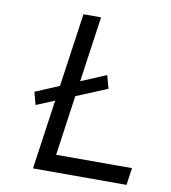

<svg xmlns="http://www.w3.org/2000/svg" viewBox="-80 -769 744 837"><g transform="rotate(10 292.5 -350.0)"><path d="M85 -274 70 -330 370 -457 386 -399ZM122 0 222 -700H300L211 -76H547L536 0Z"/></g></svg>

Font: Lexend Light
Style: Italic
Weight: 300
Italic angle: -8.13011°
Designer: Bonnie Shaver-Troup, Thomas Jockin
Foundry: Lexend
Version: Version 1.007